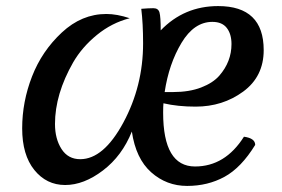

<svg xmlns="http://www.w3.org/2000/svg" viewBox="-20 -597 928 632"><path d="M244 -73Q321 -73 386 -193.5Q451 -314 451 -454Q451 -520 445 -568Q469 -570 485 -570Q501 -570 505 -556Q509 -542 509 -497Q586 -577 698 -577Q848 -577 848 -432Q848 -345 780.5 -295.5Q713 -246 624 -246Q565 -246 518 -257Q517 -247 517 -226Q517 -49 622 -49Q721 -49 783 -147Q820 -142 820 -120Q774 -45 719 -15Q664 15 596 15Q528 15 477.5 -30Q427 -75 414 -164Q382 -84 319 -36Q256 12 194.5 12Q133 12 93 -37.5Q53 -87 53 -174.5Q53 -262 85.5 -345.5Q118 -429 183.5 -490Q249 -551 330 -551Q365 -551 407 -537Q348 -522 299 -482Q250 -442 221 -392Q161 -287 161 -189Q161 -140 182.5 -106.5Q204 -73 244 -73ZM679 -525Q619 -525 577.5 -456Q536 -387 522 -294H550Q603 -294 642 -309Q681 -324 702 -348Q742 -394 742 -452Q742 -485 726.5 -505Q711 -525 679 -525Z"/></svg>

Font: Merienda
Style: Regular
Weight: 400
Designer: Eduardo Rodriguez Tunni
Foundry: Eduardo Rodriguez Tunni
Version: Version 1.001